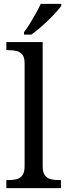

<svg xmlns="http://www.w3.org/2000/svg" viewBox="-20 -979 350 999"><path d="M13 0V-42H26Q49 -42 67.5 -47Q86 -52 97 -67.5Q108 -83 108 -114V-650Q108 -680 96.5 -694.5Q85 -709 66.5 -713.5Q48 -718 26 -718H13V-760H202V-114Q202 -83 213 -67.5Q224 -52 243 -47Q262 -42 284 -42H297V0ZM105 -812Q120 -831 136 -857Q152 -883 167 -910Q182 -937 192 -959H299V-949Q290 -936 272 -916Q254 -896 231.5 -874Q209 -852 186 -832.5Q163 -813 143 -799H105Z"/></svg>

Font: Noto Serif Tamil
Style: Regular
Weight: 400
Designer: Indian Type Foundry, Tom Grace, and the Monotype Design Team
Foundry: Monotype Imaging Inc.
Version: Version 2.003